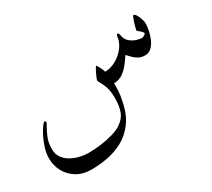

<svg xmlns="http://www.w3.org/2000/svg" viewBox="-123 -514 1201 1086"><g transform="rotate(-30 477.5 28.5)"><path d="M876 -217.3Q876 -196.3 870.6 -169.2Q865.2 -142.1 854 -117.2Q842.8 -92.3 825.7 -75.9Q808.6 -59.6 784.7 -59.6Q757.8 -59.6 739 -71Q720.2 -82.5 707.8 -96.4Q695.3 -110.4 687.5 -117.7Q673.8 -96.7 654.8 -71.8Q635.7 -46.9 610.6 -29.1Q585.4 -11.2 552.2 -11.2Q552.2 18.6 551.3 35.9Q550.3 53.2 548.1 68.1Q545.9 83 541 105.5Q525.4 182.1 488.8 230Q452.1 277.8 403.6 303.5Q355 329.1 301.5 338.6Q248 348.1 198.7 348.1Q143.6 348.1 103.5 324Q63.5 299.8 42 260.3Q20.5 220.7 20.5 174.3Q20.5 140.1 31.5 105.7Q42.5 71.3 57.1 42.7Q71.8 14.2 84.7 -3.2Q97.7 -20.5 101.1 -20.5Q110.4 -20.5 110.4 -12.7Q110.4 -6.8 98.1 13.4Q85.9 33.7 73.5 64.9Q61 96.2 61 134.8Q61 169.9 78.4 193.6Q95.7 217.3 122.3 231.4Q148.9 245.6 177.7 252Q206.5 258.3 229.5 258.3Q270 258.3 312.5 252.7Q355 247.1 391.8 236.3Q428.7 225.6 451.2 210.4Q488.3 185.5 501.5 150.6Q514.6 115.7 514.6 64Q514.6 19.5 505.4 -7.8Q496.1 -35.2 486.6 -50.3Q477.1 -65.4 477.1 -72.3Q477.1 -76.2 481.9 -88.1Q486.8 -100.1 493.4 -114Q500 -127.9 506.1 -137.9Q512.2 -147.9 514.6 -147.9Q532.7 -122.1 541 -92.8Q576.7 -92.8 611.8 -112.1Q647 -131.3 671.6 -162.8Q696.3 -194.3 700.2 -231Q702.6 -245.1 710.9 -245.1Q711.9 -245.1 715.1 -240.2Q718.3 -235.4 719.2 -228Q723.6 -199.7 742.2 -183.6Q760.7 -167.5 782.5 -160.6Q804.2 -153.8 817.9 -153.8Q821.8 -153.8 832.3 -159.4Q842.8 -165 842.8 -169.9Q842.8 -176.3 834.7 -183.8Q826.7 -191.4 818.6 -197.8Q810.5 -204.1 810.5 -206.1Q810.5 -208.5 813.7 -221.4Q816.9 -234.4 821.8 -250.5Q826.7 -266.6 831.5 -278.6Q836.4 -290.5 839.8 -290.5Q847.7 -290.5 856 -276.9Q864.3 -263.2 870.1 -245.8Q876 -228.5 876 -217.3Z"/></g></svg>

Font: Rohingya Solluk
Style: Regular
Weight: 400
Designer: SIL International
Foundry: SIL International
Version: Version 1.001